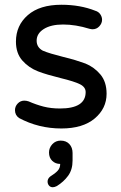

<svg xmlns="http://www.w3.org/2000/svg" viewBox="-20 -558 509 807"><path d="M238 -18Q142 -18 60 -62Q43 -74 43 -95Q43 -111 54.5 -123Q66 -135 82 -135Q91 -135 100 -132Q132 -118 163 -110Q194 -102 232 -102Q340 -102 340 -171Q340 -192 316 -204Q304 -210 283.5 -216.5Q263 -223 234 -230Q206 -237 182 -244Q158 -251 140 -258Q101 -273 74 -303.5Q47 -334 47 -383Q47 -451 97 -494.5Q147 -538 238 -538Q317 -538 380 -513Q394 -509 401.5 -498Q409 -487 409 -475Q409 -460 397.5 -447.5Q386 -435 369 -435Q367 -435 363.5 -435.5Q360 -436 356 -437Q298 -455 245 -455Q194 -455 164 -436Q134 -417 134 -387Q134 -359 160 -345Q174 -339 195.5 -332.5Q217 -326 245 -319Q274 -312 297 -305Q320 -298 339 -291Q376 -276 402 -245Q428 -214 428 -164Q428 -102 378 -60Q328 -18 238 -18ZM202 229Q192 229 186 222Q180 215 180 205Q180 193 191 184Q212 171 222.5 159.5Q233 148 233 131Q213 131 199.5 118Q186 105 186 83Q186 63 200 48Q214 33 235 33Q258 33 271.5 47.5Q285 62 285 85V117Q285 155 266.5 180.5Q248 206 219 224Q209 229 202 229Z"/></svg>

Font: Huninn
Style: Regular
Weight: 400
Designer: justfont
Foundry: justfont
Version: Version 1.003